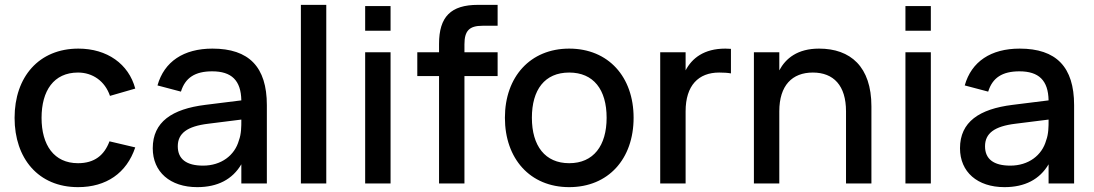

<svg xmlns="http://www.w3.org/2000/svg" viewBox="-20 -755 4500 790"><path d="M301 15C417 15 501 -42.5 536.5 -148.5L430.5 -173.5C409 -116 368.5 -83.5 301 -83.5C202 -83.5 151 -158.5 151 -270C151 -381.5 201 -456.5 301 -456.5C361.5 -456.5 412 -421 432.5 -360.5L536.5 -390.5C509.5 -492 420.5 -555 302.5 -555C140.5 -555 40 -439 40 -270C40 -103 138 15 301 15Z M854 -555C735.5 -555 655.5 -501.5 628 -403.5L724.5 -378C742 -435 782.5 -461.5 853 -461.5C932.5 -461.5 971.5 -424.5 973 -342L824.5 -323.5C688 -306.5 608.5 -253.5 608.5 -145C608.5 -47.5 680 15 791.5 15C875.5 15 936.5 -17 973 -79V0H1078V-322.5C1078 -479.5 1004.5 -555 854 -555ZM973 -263V-259.5C973 -235.5 973 -203.5 963 -177.5C946 -116 890.5 -73.5 815.5 -73.5C747 -73.5 711.5 -100.5 711.5 -153C711.5 -206.5 750 -235.5 837.5 -246Z M1322.5 0V-735H1218V0Z M1587 -628.5V-730H1482.5V-628.5ZM1587 0V-540H1482.5V0Z M1786.5 -442V0H1891V-442H2027.5V-540H1891V-572.5C1891 -628.5 1911 -649 1965.5 -649H2027.5V-735H1946.5C1835 -735 1786.5 -686 1786.5 -574.5V-540H1697V-442Z M2322 15C2483 15 2587 -101 2587 -270.5C2587 -438.5 2483.5 -555 2322 -555C2162 -555 2057.5 -439 2057.5 -270.5C2057.5 -102 2161 15 2322 15ZM2322 -83.5C2223 -83.5 2168.5 -154.5 2168.5 -270.5C2168.5 -385.5 2221 -456.5 2322 -456.5C2422 -456.5 2476 -386.5 2476 -270.5C2476 -155.5 2422 -83.5 2322 -83.5Z M2987.5 -554C2980 -554.5 2972 -555 2964.5 -555C2876 -555 2827 -515 2801 -465.5V-540H2696.5V0H2801V-297C2801 -403.5 2854 -456.5 2939 -456.5C2958 -456.5 2974 -455.5 2987.5 -453Z M3461 0H3565.5V-317.5C3565.5 -480.5 3479.5 -555 3350 -555C3261.5 -555 3213 -515 3186.5 -465.5V-540H3082V0H3186.5V-297C3186.5 -403.5 3239.5 -456.5 3324.5 -456.5C3410 -456.5 3461 -403 3461 -297Z M3810 -628.5V-730H3705.5V-628.5ZM3810 0V-540H3705.5V0Z M4175.5 -555C4057 -555 3977 -501.5 3949.5 -403.5L4046 -378C4063.5 -435 4104 -461.5 4174.5 -461.5C4254 -461.5 4293 -424.5 4294.5 -342L4146 -323.5C4009.5 -306.5 3930 -253.5 3930 -145C3930 -47.5 4001.5 15 4113 15C4197 15 4258 -17 4294.5 -79V0H4399.5V-322.5C4399.5 -479.5 4326 -555 4175.5 -555ZM4294.5 -263V-259.5C4294.5 -235.5 4294.5 -203.5 4284.5 -177.5C4267.5 -116 4212 -73.5 4137 -73.5C4068.5 -73.5 4033 -100.5 4033 -153C4033 -206.5 4071.5 -235.5 4159 -246Z"/></svg>

Font: Vela Sans SemBd
Style: Regular
Weight: 600
Designer: Principal design: Mikhail Sharanda - project Manrope.
Design modification: Ravid Balaliev
Foundry: Mikhail Sharanda
Version: Version 1.001